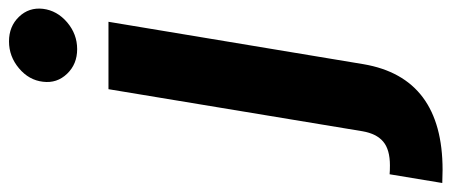

<svg xmlns="http://www.w3.org/2000/svg" viewBox="-416 -498 1013 431"><g transform="rotate(-90 90.5 -282.5)"><path d="M105.8 -545.5H257.1L161.9 27Q131.7 204.5 -75.3 204.5Q-82.7 204.5 -104.8 203.8L-85.2 85.6Q-77.8 86.3 -65.3 86.3Q-29.8 86.3 -11.9 71.2Q6 56.1 11.4 24.5ZM122.5 -692.5Q126.1 -724.1 152.7 -746.4Q179.3 -768.8 213.1 -768.8Q246.8 -768.8 268.3 -746.4Q289.8 -724.1 286.2 -692.5Q282.3 -660.9 255.9 -638.3Q229.4 -615.8 195.7 -615.8Q161.9 -615.8 140.3 -638.5Q118.6 -661.2 122.5 -692.5Z"/></g></svg>

Font: Karasuma Gothic
Style: Bold Italic
Weight: 700
Italic angle: 9.39998°
Designer: Rasmus Andersson / Ryoko Nishizuka
Foundry: Genbu
Version: Version 1.00